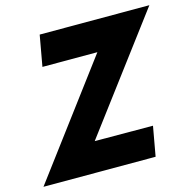

<svg xmlns="http://www.w3.org/2000/svg" viewBox="-125 -804 912 908"><g transform="rotate(-15 331.0 -350.0)"><path d="M120 -549H389L-22 0H527L553 -145L268 -146L684 -700H147Z"/></g></svg>

Font: Jost
Style: Bold Italic
Weight: 700
Italic angle: -5°
Version: Version 3.710